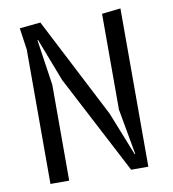

<svg xmlns="http://www.w3.org/2000/svg" viewBox="-84 -834 818 908"><g transform="rotate(-10 325.0 -380.0)"><path d="M472.5 0 225 -474 145.5 -680.5 142.5 -680 175 -460V0H85V-645L70 -750L170.5 -760L418.5 -278.5L501.5 -70L504.5 -70.5L465 -290V-750L555 -760V0Z"/></g></svg>

Font: B612 Mono
Style: Regular
Weight: 400
Version: Version 1.005